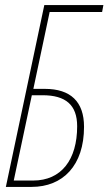

<svg xmlns="http://www.w3.org/2000/svg" viewBox="-20 -734 426 754"><path d="M3 0H104C227 0 310 -84 310 -236C310 -335 257 -385 156 -385H111L175 -687H381L386 -714H154ZM34 -25 105 -360H147C238 -360 283 -322 283 -238C283 -107 221 -25 110 -25Z"/></svg>

Font: Noto Sans ExtraCondensed Thin
Style: Italic
Weight: 100
Width: 2
Italic angle: -12°
Designer: Monotype Design Team
Foundry: Monotype Imaging Inc.
Version: Version 2.013